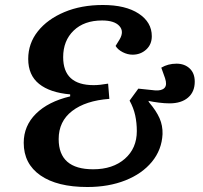

<svg xmlns="http://www.w3.org/2000/svg" viewBox="-20 -735 813 769"><path d="M330 14Q209 14 142 -32.5Q75 -79 75 -163Q75 -231 124 -279.5Q173 -328 261 -349V-357Q180 -364 136.5 -399Q93 -434 93 -499Q93 -561 131.5 -609.5Q170 -658 237.5 -686.5Q305 -715 392 -715Q483 -715 535.5 -680.5Q588 -646 588 -590Q588 -557 565.5 -536.5Q543 -516 511 -516Q491 -516 471.5 -526Q452 -536 443 -551L459 -577Q478 -609 458 -631Q438 -653 389 -653Q317 -653 275 -612.5Q233 -572 233 -506Q233 -394 355 -394Q368 -394 381.5 -395.5Q395 -397 413 -400L418 -339Q323 -332 269 -290.5Q215 -249 215 -178Q215 -57 353 -57Q432 -57 480 -99Q528 -141 528 -210Q528 -243 521.5 -273Q515 -303 499 -332L534 -380L601 -373Q628 -371 639 -383Q650 -395 641 -422L626 -464Q653 -480 687 -480Q719 -480 739.5 -461Q760 -442 760 -408Q760 -367 733 -344Q706 -321 659 -321Q640 -321 616 -324Q592 -327 574 -331L578 -324Q606 -291 619 -261.5Q632 -232 631 -198Q628 -135 588.5 -87Q549 -39 482 -12.5Q415 14 330 14Z"/></svg>

Font: Literata 12pt SemiBold
Style: Italic
Weight: 600
Italic angle: -2°
Designer: Latin by Veronika Burian and Jose Scaglione. Greek by Irene Vlachou. Cyrillic by Vera Evstafieva
Foundry: TypeTogether
Version: Version 3.002